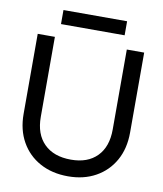

<svg xmlns="http://www.w3.org/2000/svg" viewBox="-87 -857 795 936"><g transform="rotate(10 310.0 -389.0)"><path d="M151 -786.5H466V-717H151ZM47.5 -650.5H132.5V-254.5Q132.5 -169 180 -121.8Q227.5 -74.5 313 -74.5Q396 -74.5 442.2 -121.8Q488.5 -169 488.5 -254.5V-650.5H574.5V-254.5Q574.5 -175.5 541.5 -116.5Q508.5 -57.5 449.5 -24.8Q390.5 8 313 8Q233.5 8 173.8 -24.8Q114 -57.5 80.8 -116.5Q47.5 -175.5 47.5 -254.5Z"/></g></svg>

Font: Overused Grotesk
Style: Regular
Weight: 450
Version: Version 0.004